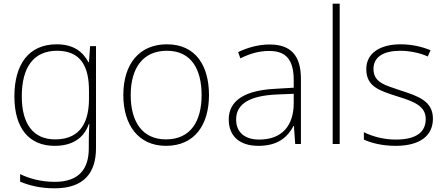

<svg xmlns="http://www.w3.org/2000/svg" viewBox="-20 -780 2411 1040"><path d="M287 -540C136 -540 58 -432 58 -258C58 -83 139 10 276 10C370 10 434 -30 461 -108H464C462 -74 461 -49 461 -15V23C461 134 409 205 277 205C202 205 138 187 89 163V204C138 224 196 240 276 240C437 240 500 154 500 22V-530H468L462 -443H459C429 -500 378 -540 287 -540ZM289 -505C419 -505 462 -418 462 -289V-246C462 -132 425 -25 279 -25C162 -25 98 -106 98 -258C98 -413 160 -505 289 -505Z M1112 -265C1112 -423 1041 -540 884 -540C736 -540 648 -435 648 -265C648 -104 729 10 879 10C1035 10 1112 -105 1112 -265ZM688 -265C688 -415 757 -505 884 -505C1019 -505 1072 -401 1072 -265C1072 -124 1013 -25 879 -25C750 -25 688 -122 688 -265Z M1440 -539C1379 -539 1321 -522 1270 -498L1282 -464C1337 -491 1385 -504 1439 -504C1527 -504 1571 -459 1571 -345V-305L1471 -299C1310 -291 1219 -238 1219 -133C1219 -44 1276 10 1380 10C1485 10 1538 -37 1570 -98H1572L1579 0H1610V-353C1610 -482 1553 -539 1440 -539ZM1475 -268 1571 -272V-219C1570 -101 1509 -24 1384 -24C1305 -24 1259 -64 1259 -133C1259 -221 1339 -261 1475 -268Z M1820 0V-760H1782V0Z M2325 -137C2325 -235 2241 -260 2150 -290C2065 -319 2003 -333 2003 -407C2003 -472 2058 -505 2149 -505C2201 -505 2259 -492 2297 -474L2312 -508C2268 -526 2213 -540 2150 -540C2036 -540 1964 -490 1964 -406C1964 -310 2036 -289 2132 -258C2223 -230 2286 -206 2286 -135C2286 -67 2238 -24 2124 -24C2062 -24 2001 -39 1951 -64V-24C1989 -6 2050 10 2123 10C2255 10 2325 -45 2325 -137Z"/></svg>

Font: Noto Sans Sinhala ExtraLight
Style: Regular
Weight: 200
Designer: Jelle Bosma - Monotype Design Team
Foundry: Monotype Imaging Inc.
Version: Version 2.006